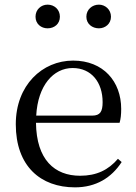

<svg xmlns="http://www.w3.org/2000/svg" viewBox="-20 -792 587 827"><path d="M185 -670C214 -670 238 -689 238 -720C238 -751 214 -772 185 -772C157 -772 133 -751 133 -720C133 -689 157 -670 185 -670ZM406 -670C433 -670 458 -689 458 -720C458 -751 433 -772 406 -772C377 -772 352 -751 352 -720C352 -689 377 -670 406 -670ZM303 15C393 15 460 -26 504 -94L488 -108C447 -60 396 -35 325 -35C215 -35 137 -104 135 -263H495C500 -279 502 -299 502 -323C502 -441 425 -531 295 -531C162 -531 48 -425 48 -257C48 -76 155 15 303 15ZM136 -294C143 -424 210 -499 293 -499C374 -499 422 -437 422 -352C422 -312 412 -294 377 -294Z"/></svg>

Font: Source Han Serif CN
Style: Regular
Weight: 400
Designer: Ryoko NISHIZUKA 西塚涼子 (kana & ideographs); Frank Grießhammer (Latin, Greek & Cyrillic); Wenlong ZHANG 张文龙 (bopomofo); San
Foundry: Adobe
Version: Version 2.003;hotconv 1.1.1;makeotfexe 2.6.0